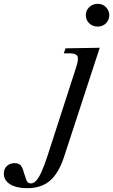

<svg xmlns="http://www.w3.org/2000/svg" viewBox="-256 -694 592 1005"><path d="M-114 291Q-170 291 -203 270.5Q-236 250 -236 215Q-236 190 -220 175Q-204 160 -179 160Q-159 160 -148.5 171Q-138 182 -131 210L-124 230Q-119 250 -112.5 258Q-106 266 -94 266Q-80 266 -66.5 251.5Q-53 237 -38.5 205Q-24 173 -7 121L143 -343Q157 -386 149 -400.5Q141 -415 106 -415H78L87 -441L266 -444L79 128Q51 213 5.5 252Q-40 291 -114 291ZM256 -555Q228 -555 210.5 -572.5Q193 -590 193 -615Q193 -638 210.5 -656Q228 -674 256 -674Q282 -674 299 -656Q316 -638 316 -615Q316 -590 299 -572.5Q282 -555 256 -555Z"/></svg>

Font: Baskervville Medium
Style: Italic
Weight: 500
Italic angle: -18°
Version: Version 1.100